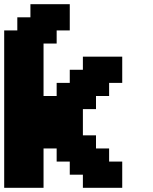

<svg xmlns="http://www.w3.org/2000/svg" viewBox="-20 -895 727 915"><path d="M375 0H562.5V-125H500V-187.5H437.5V-250H375V-375H437.5V-437.5H500V-500H562.5V-625H375V-562.5H312.5V-500H250V-437.5H187.5V-687.5H250V-750H312.5V-875H125V-812.5H62.5V-750H0V0H187.5V-187.5H250V-125H312.5V-62.5H375Z"/></svg>

Font: Faithful 32x
Style: Semibold
Weight: 400
Foundry: Faithful Resource Pack
Version: Version 1.0; January 27, 2023